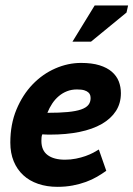

<svg xmlns="http://www.w3.org/2000/svg" viewBox="-20 -687 499 718"><path d="M377.4 -48.3Q361.8 -37.1 343 -26.1Q324.2 -15.1 301.5 -6.8Q278.8 1.5 252.2 6.6Q225.6 11.7 194.8 11.7Q155.3 11.7 122.6 0.5Q89.8 -10.7 66.9 -32Q43.9 -53.2 31.2 -84Q18.6 -114.7 18.6 -153.8Q18.6 -222.2 41.5 -277.3Q64.5 -332.5 101.8 -371.3Q139.2 -410.2 186.5 -430.9Q233.9 -451.7 283.2 -451.7Q323.7 -451.7 352.1 -442.9Q380.4 -434.1 398.2 -418.7Q416 -403.3 424.1 -382.8Q432.1 -362.3 432.1 -338.4Q432.1 -300.8 413.6 -272Q395 -243.2 360.6 -223.4Q326.2 -203.6 277.1 -193.6Q228 -183.6 167.5 -183.6Q160.6 -183.6 153.6 -183.8Q146.5 -184.1 138.2 -184.6Q135.7 -179.2 135.3 -172.4Q134.8 -165.5 134.8 -160.2Q134.8 -124.5 158 -107.2Q181.2 -89.8 223.1 -89.8Q244.6 -89.8 264.2 -93.8Q283.7 -97.7 300 -103.5Q316.4 -109.4 328.9 -116Q341.3 -122.6 349.6 -127.9ZM267.6 -352.5Q247.6 -352.5 230.7 -345.9Q213.9 -339.4 200 -327.6Q186 -315.9 175.3 -299.8Q164.6 -283.7 157.2 -265.1Q202.6 -265.1 233.4 -268.1Q264.2 -271 283.2 -277.6Q302.2 -284.2 310.5 -294.7Q318.8 -305.2 318.8 -319.8Q318.8 -324.7 317.4 -330.6Q315.9 -336.4 310.5 -341.3Q305.2 -346.2 295.2 -349.4Q285.2 -352.5 267.6 -352.5ZM334 -666.5H459L453.1 -640.1L320.3 -531.2H251Z"/></svg>

Font: PT Astra Sans
Style: Bold Italic
Weight: 700
Italic angle: -16°
Designer: A.Korolkova, I. Chaeva
Foundry: ParaType Ltd
Version: Version 1.002W